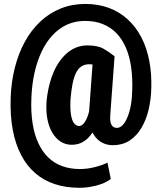

<svg xmlns="http://www.w3.org/2000/svg" viewBox="-20 -708 807 950"><path d="M728.5 -268.6Q727.1 -216.8 715.6 -167Q704.1 -117.2 680.9 -77.1Q657.7 -37.1 622.6 -13.4Q587.4 10.3 537.1 10.3Q510.7 10.3 488.8 -0.5Q466.8 -11.2 451.2 -31.2Q435.5 -51.3 427 -79.6Q418.5 -107.9 419.9 -143.1L440.9 -429.7H546.9L525.9 -143.1Q523.9 -122.6 525.9 -109.4Q527.8 -96.2 532.5 -88.9Q537.1 -81.5 543.7 -78.4Q550.3 -75.2 558.6 -75.2Q573.7 -75.2 587.2 -89.4Q600.6 -103.5 611.1 -129.2Q621.6 -154.8 627.7 -189.2Q633.8 -223.6 634.3 -263.7Q636.2 -324.7 628.7 -377.2Q621.1 -429.7 603 -471.7Q585 -513.7 556.6 -543.2Q528.3 -572.8 489.5 -588.6Q450.7 -604.5 400.4 -604.5Q351.6 -604.5 311.3 -585.9Q271 -567.4 239.3 -533Q207.5 -498.5 185.3 -451.2Q163.1 -403.8 150.4 -346.2Q137.7 -288.6 135.3 -223.6Q132.3 -153.3 141.4 -96.9Q150.4 -40.5 170.4 1.7Q190.4 43.9 219.7 72Q249 100.1 288.6 114.3Q328.1 128.4 375.5 128.4Q411.1 128.4 448.2 119.1Q485.4 109.9 511.7 96.7L528.3 177.7Q499 199.7 455.8 210.4Q412.6 221.2 374 221.2Q306.6 221.2 251.5 203.1Q196.3 185.1 154.5 148.9Q112.8 112.8 84.7 59.3Q56.6 5.9 43.2 -64.9Q29.8 -135.7 32.7 -223.6Q35.6 -303.7 53.7 -374.3Q71.8 -444.8 103.5 -502.4Q135.3 -560.1 179.9 -601.8Q224.6 -643.6 280.5 -666Q336.4 -688.5 401.9 -688.5Q466.3 -688.5 518.8 -668.9Q571.3 -649.4 611.6 -612.5Q651.9 -575.7 679 -523.9Q706.1 -472.2 718.5 -407.7Q731 -343.3 728.5 -268.6ZM328.6 -212.9Q327.1 -181.6 329.1 -157.5Q331.1 -133.3 336.7 -117.2Q342.3 -101.1 351.6 -92.8Q360.8 -84.5 373 -84.5Q377.9 -84.5 384.8 -88.6Q391.6 -92.8 399.4 -103.8Q407.2 -114.7 414.6 -135Q421.9 -155.3 427.2 -188L470.2 -132.3Q460.9 -97.2 447.8 -70.8Q434.6 -44.4 417.5 -26.9Q400.4 -9.3 379.9 -0.5Q359.4 8.3 335 8.3Q304.2 8.3 280 -7.3Q255.9 -22.9 238.5 -52Q221.2 -81.1 213.9 -121.8Q206.5 -162.6 210.9 -212.9Q216.3 -262.2 228.5 -304.2Q240.7 -346.2 259 -379.2Q277.3 -412.1 301 -435.5Q324.7 -459 352.8 -471.2Q380.9 -483.4 412.1 -483.4Q463.4 -483.4 491.9 -467Q520.5 -450.7 546.9 -429.7L497.1 -353.5Q484.9 -366.2 466.3 -378.2Q447.8 -390.1 421.9 -390.1Q397.9 -390.1 381.6 -378.7Q365.2 -367.2 354.7 -344.5Q344.2 -321.8 338.1 -288.8Q332 -255.9 328.6 -212.9Z"/></svg>

Font: Roboto Condensed Black
Style: Regular
Weight: 900
Designer: Christian Robertson
Foundry: Google
Version: Version 3.008; 2023